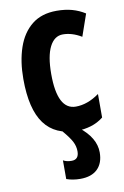

<svg xmlns="http://www.w3.org/2000/svg" viewBox="-89 -609 576 894"><g transform="rotate(-10 199.5 -162.0)"><path d="M241.2 9.8Q138.2 9.8 87.2 -59.1Q36.1 -127.9 36.1 -271Q36.1 -354 58.1 -418.7Q80.1 -483.4 126 -520.3Q171.9 -557.1 243.2 -557.1Q283.7 -557.1 316.2 -548.1Q348.6 -539.1 377 -521L340.8 -417Q296.4 -443.8 252.9 -443.8Q212.9 -443.8 190.4 -399.7Q168 -355.5 168 -271Q168 -102.1 254.9 -102.1Q310.5 -102.1 366.2 -142.1V-30.8Q339.8 -9.8 307.4 0Q274.9 9.8 241.2 9.8ZM226.1 104Q226.1 80.1 214.8 58.1Q203.6 36.1 171.9 -1H252Q327.1 57.6 327.1 127Q327.1 177.2 298.8 205.1Q270.5 232.9 217.3 232.9Q181.6 232.9 151.9 222.2V133.8Q168 143.1 191.9 143.1Q226.1 143.1 226.1 104Z"/></g></svg>

Font: Open Sans Condensed
Style: Bold
Weight: 700
Width: 3
Designer: Monotype Design Team
Foundry: Monotype Imaging Inc.
Version: Version 3.003; ttfautohint (v1.8.4)